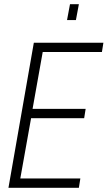

<svg xmlns="http://www.w3.org/2000/svg" viewBox="-20 -888 509 908"><path d="M20 0 140 -686H469L462 -642H182L134 -373H385L378 -329H127L76 -44H360L353 0ZM297 -793 311 -868H353L339 -793Z"/></svg>

Font: Archivo ExtraCondensed Thin
Style: Italic
Weight: 250
Width: 2
Italic angle: -10°
Designer: Hector Gatti
Foundry: Omnibus-Type
Version: Version 2.001